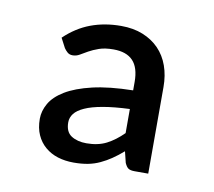

<svg xmlns="http://www.w3.org/2000/svg" viewBox="-47 -778 463 416"><g transform="rotate(10 184.0 -570.0)"><path d="M66 -677.5Q91.5 -702 122 -713.5Q152.5 -725 189 -725Q216 -725 237 -716.5Q258 -708 272.5 -693Q287 -678 294.5 -657Q302 -636 302 -610.5V-420H272Q263 -420 258.5 -422.8Q254 -425.5 250 -434.5L244 -459Q232 -448.5 220.2 -440.5Q208.5 -432.5 196.2 -426.8Q184 -421 169.8 -418.2Q155.5 -415.5 138.5 -415.5Q119.5 -415.5 103.5 -420.5Q87.5 -425.5 75.5 -435.8Q63.5 -446 56.8 -461Q50 -476 50 -496.5Q50 -513.5 59.5 -530.2Q69 -547 91.2 -560.5Q113.5 -574 149.5 -582.5Q185.5 -591 238.5 -592V-610.5Q238.5 -642 224.2 -657Q210 -672 181.5 -672Q162.5 -672 149.8 -667.5Q137 -663 127.8 -657.8Q118.5 -652.5 111.2 -648.2Q104 -644 96 -644Q89 -644 84.5 -648Q80 -652 77 -656.5ZM238.5 -551Q203.5 -549.5 179.5 -545.2Q155.5 -541 140.5 -534.2Q125.5 -527.5 118.8 -518.8Q112 -510 112 -499.5Q112 -478.5 125.2 -470Q138.5 -461.5 158.5 -461.5Q184 -461.5 202.5 -471Q221 -480.5 238.5 -498Z"/></g></svg>

Font: Lato
Style: Regular
Weight: 400
Designer: Lukasz Dziedzic with Adam Twardoch and Botio Nikoltchev
Foundry: tyPoland Lukasz Dziedzic
Version: Version 2.010; 2014-09-01; http://www.latofonts.com/; ttfaut